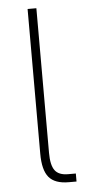

<svg xmlns="http://www.w3.org/2000/svg" viewBox="-52 -731 357 763"><g transform="rotate(-5 127.0 -350.0)"><path d="M88 -123V-700H123V-123Q123 -74 138.5 -53Q154 -32 191 -32H222V0H191Q136 0 112 -28.5Q88 -57 88 -123Z"/></g></svg>

Font: Bai Jamjuree ExtraLight
Style: Regular
Weight: 275
Designer: Katatrad Aksorn Co.,Ltd.
Foundry: Cadson Demak Co.,Ltd.
Version: Version 1.000; ttfautohint (v1.6)